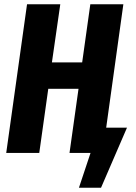

<svg xmlns="http://www.w3.org/2000/svg" viewBox="-20 -713 633 895"><path d="M475 -118H572L451 162H348L402 0H304L346 -299H205L163 0H9L106 -693H261L222 -422H363L401 -693H555Z"/></svg>

Font: Fira Sans Extra Condensed
Style: Bold Italic
Weight: 700
Width: 3
Italic angle: -8°
Designer: Carrois Corporate & Edenspiekermann AG
Foundry: Carrois Corporate GbR & Edenspiekermann AG
Version: Version 4.203